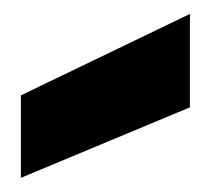

<svg xmlns="http://www.w3.org/2000/svg" viewBox="-20 -850 301 274"><path d="M9.8 -713.9 251 -830.1V-696.8L9.8 -596.2Z"/></svg>

Font: PoppinsZ
Style: Bold
Weight: 700
Designer: Ninad Kale (Devanagari), Jonny Pinhorn (Latin)
Foundry: Indian Type Foundry
Version: Version 3.002;FEAKit 1.0